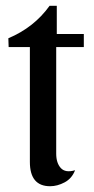

<svg xmlns="http://www.w3.org/2000/svg" viewBox="-20 -627 323 662"><path d="M9.8 -464.8 8.8 -495.1Q97.2 -532.2 150.9 -606.9H175.8V-509.8H269V-464.8H173.8V-97.2Q173.8 -64.9 189.7 -47.6Q205.6 -30.3 238.8 -40Q228 -11.7 202.9 1.7Q177.7 15.1 152.8 15.1Q83 15.1 83 -68.8V-464.8Z"/></svg>

Font: Sansita Light
Style: Regular
Weight: 300
Designer: Pablo Cosgaya
Foundry: Omnibus-Type
Version: Version 1.006;hotconv 1.0.109;makeotfexe 2.5.65596